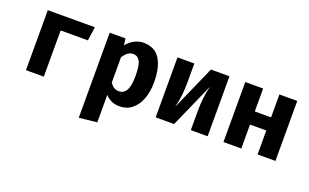

<svg xmlns="http://www.w3.org/2000/svg" viewBox="-85 -962 2570 1597"><g transform="rotate(20 1200.0 -163.5)"><path d="M122 0V-531H539L521 -409H280V0Z M1158 -267Q1158 -185 1133.5 -120.5Q1109 -56 1063 -19.5Q1017 17 954 17Q877 17 828 -38V205L670 222V-531H810L817 -472Q848 -511 886.5 -530Q925 -549 964 -549Q1064 -549 1111 -475.5Q1158 -402 1158 -267ZM828 -370V-146Q845 -122 863.5 -110.5Q882 -99 906 -99Q950 -99 972.5 -138.5Q995 -178 995 -265Q995 -359 975 -395.5Q955 -432 915 -432Q865 -432 828 -370Z M1730 0H1581V-169Q1581 -294 1607 -393L1433 0H1270V-531H1419V-360Q1419 -239 1392 -137L1566 -531H1730Z M2172 -212H2028V0H1870V-531H2028V-328H2172V-531H2330V0H2172Z"/></g></svg>

Font: Fira Mono
Style: Bold
Weight: 700
Monospace: yes
Designer: Carrois Corporate & Edenspiekermann AG
Foundry: Carrois Corporate GbR & Edenspiekermann AG
Version: Version 3.206